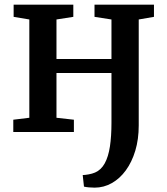

<svg xmlns="http://www.w3.org/2000/svg" viewBox="-20 -576 728 838"><path d="M393 243Q381.5 243 367.8 241.8Q354 240.5 346.5 238.5L341 188Q350.5 188 366.2 185.2Q382 182.5 395 177Q421.5 165.5 437.2 136.8Q453 108 459.8 63.2Q466.5 18.5 466.5 -40V-257.5H226.5V-62L302.5 -53.5V0H38V-53.5L108 -62V-491L39.5 -502.5V-555.5H300V-502.5L226.5 -491V-318.5H466.5V-491L392.5 -502.5V-555.5H652V-502.5L585.5 -491V-28.5Q585.5 32 570.5 81.8Q555.5 131.5 529.2 167.5Q503 203.5 468 223.2Q433 243 393 243Z"/></svg>

Font: Merriweather SemiBold
Style: Regular
Weight: 600
Version: Version 2.100